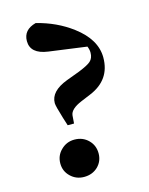

<svg xmlns="http://www.w3.org/2000/svg" viewBox="-118 -844 728 935"><g transform="rotate(-15 246.5 -376.5)"><path d="M259 -144Q286 -117 286 -77Q286 -38 259 -11Q231 16 189 16Q149 16 121 -11Q93 -38 93 -77Q93 -117 121 -144Q149 -172 189 -172Q231 -172 259 -144ZM177 -619Q90 -631 90 -695Q90 -752 154 -769Q255 -744 332 -686Q429 -613 429 -522Q429 -409 320 -364L272 -344Q214 -320 211 -288L208 -248H176L163 -289Q143 -354 143 -368Q143 -428 230 -461L297 -486Q344 -505 358 -518Q375 -533 375 -561Q375 -576 368 -593Z"/></g></svg>

Font: Source Han Serif CN Heavy
Style: Regular
Weight: 900
Designer: Ryoko NISHIZUKA  (kana & ideographs); Frank Grießhammer (Latin, Greek & Cyrillic); Wenlong ZHANG  (bopomofo); Sandoll Co
Foundry: Adobe Systems Incorporated
Version: Version 1.000;PS 1;hotconv 16.6.53;makeotf.lib2.5.65590